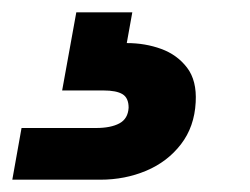

<svg xmlns="http://www.w3.org/2000/svg" viewBox="-110 -27 407 312"><path d="M-90 265 -75 181H46Q70 181 84 173.5Q98 166 99 148Q99 132 89 126Q79 120 58 120H-9L14 -7H105L96 43Q126 43 152 52.5Q178 62 194 83Q210 104 208 139Q206 179 184 207.5Q162 236 127.5 250.5Q93 265 53 265Z"/></svg>

Font: DM Sans 28pt Black
Style: Italic
Weight: 900
Italic angle: -10°
Version: Version 4.004;gftools[0.9.30]